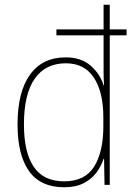

<svg xmlns="http://www.w3.org/2000/svg" viewBox="-20 -780 568 810"><path d="M251 10Q151 10 102.5 -58Q54 -126 54 -255Q54 -392 106.5 -465Q159 -538 257 -538Q323 -538 363 -502.5Q403 -467 417 -420H419Q417 -448 417 -474Q417 -500 417 -526V-631H218V-656H417V-760H443V-656H514V-631H443V0H421L419 -110H417Q407 -79 386.5 -51.5Q366 -24 332.5 -7Q299 10 251 10ZM251 -15Q338 -15 377 -77Q416 -139 416 -248V-284Q416 -392 376 -452.5Q336 -513 258 -513Q172 -513 126.5 -448Q81 -383 81 -255Q81 -137 122.5 -76Q164 -15 251 -15Z"/></svg>

Font: Noto Sans Lao UI SemCond Thin
Style: Regular
Weight: 100
Width: 4
Designer: Monotype Design Team
Foundry: Monotype Imaging Inc.
Version: Version 2.000; ttfautohint (v1.8.4.7-5d5b)